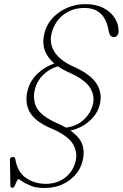

<svg xmlns="http://www.w3.org/2000/svg" viewBox="-20 -732 594 930"><path d="M195 178.5Q155 178.5 128.8 167.8Q102.5 157 88 146.5Q73.5 136 68.5 136Q65 136 60.8 146.2Q56.5 156.5 51.8 167Q47 177.5 40.5 177.5Q30.5 177.5 30.5 168.5L28 43Q28 30.5 40.5 28Q51.5 26.5 54 37.5Q64 101 105.8 129.8Q147.5 158.5 202.5 158.5Q254.5 158.5 293.2 130Q332 101.5 345 53.5Q358 7.5 333.5 -34Q309 -75.5 230 -109Q148.5 -143.5 123.2 -190.8Q98 -238 115 -298.5Q126.5 -341 161 -374.5Q195.5 -408 243 -424.5Q171 -486 196.5 -576.5Q207.5 -616.5 236.8 -647Q266 -677.5 307 -694.8Q348 -712 394 -712Q445.5 -712 481.2 -693.2Q517 -674.5 535.8 -644.8Q554.5 -615 554.5 -581.5Q554.5 -568.5 548.2 -560.5Q542 -552.5 533 -552.5Q513.5 -552.5 508.5 -572.5L503 -598.5Q480.5 -693.5 389.5 -693.5Q331 -693.5 288.5 -661.5Q246 -629.5 230.5 -573Q217.5 -525 242.5 -483Q267.5 -441 332.5 -411Q420 -372.5 448.8 -325.2Q477.5 -278 462.5 -222.5Q450.5 -178 411.8 -144.5Q373 -111 321 -99.5Q369 -66 380 -28Q391 10 378.5 53Q364.5 105 315 141.8Q265.5 178.5 195 178.5ZM253.5 -136.5Q279 -125.5 299 -114Q348.5 -119.5 382.8 -149.8Q417 -180 428.5 -221Q441.5 -264 417.5 -305Q393.5 -346 312 -382Q282.5 -395 260.5 -411Q219.5 -399 189.5 -369.8Q159.5 -340.5 149.5 -301Q136.5 -251 157.2 -211Q178 -171 253.5 -136.5Z"/></svg>

Font: Fraunces 9pt Thin
Style: Italic
Weight: 100
Italic angle: -16°
Version: Version 1.000;[b76b70a41]